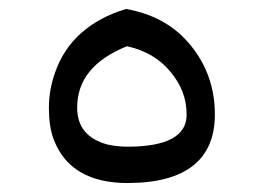

<svg xmlns="http://www.w3.org/2000/svg" viewBox="-20 -462 585 428"><path d="M459 -207C459 -267 440 -318 405 -361C370 -404 323 -431 261 -442C181 -418 127 -370 103 -301C93 -273 89 -247 89 -221C89 -195 92 -170 101 -148C126 -85 182 -54 264 -54C394 -54 459 -106 459 -207ZM264 -135C248 -135 232 -137 219 -140C175 -152 152 -179 152 -222C152 -284 189 -329 263 -359C304 -350 336 -331 360 -302C384 -273 396 -243 396 -206C396 -159 352 -135 264 -135Z"/></svg>

Font: Iranian Sans 
Style: Regular
Weight: 400
Designer: Hooman Mehr, Hadi Navid in Neviseh Pardaz Co. Ltd. (http://nevisa.com)
Foundry: http://font-store.ir
Version: 5.0.0 build 1/7/1393